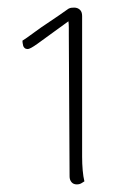

<svg xmlns="http://www.w3.org/2000/svg" viewBox="-20 -721 327 505"><path d="M182 -236Q173 -236 168 -242Q163 -248 163 -257L161 -629Q161 -640 161 -648.5Q161 -657 160 -665Q143 -653 120 -636Q97 -619 78 -605.5Q59 -592 53 -592Q48 -592 45 -594.5Q42 -597 41 -600.5Q40 -604 39.5 -608Q39 -612 39 -614Q41 -615 51 -622Q61 -629 74.5 -639Q88 -649 104 -659.5Q120 -670 135 -680.5Q150 -691 160 -698Q164 -700 167 -700.5Q170 -701 175 -701Q184 -701 190 -695.5Q196 -690 196 -679V-309Q196 -290 197.5 -273Q199 -256 202 -244Q199 -242 194 -239Q189 -236 182 -236Z"/></svg>

Font: Arima ExtraLight
Style: Regular
Weight: 250
Designer: Joana Correia and Natanael Gama
Foundry: NDISCOVER
Version: Version 1.101;gftools[0.9.23]